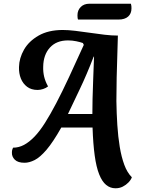

<svg xmlns="http://www.w3.org/2000/svg" viewBox="-20 -851 762 1031"><path d="M600 160Q572 160 550 142Q528 124 512.5 85Q497 46 488.5 -16Q480 -78 477 -166H309Q265 -88 230 -47Q195 -6 166 8.5Q137 23 112 23Q76 23 59.5 6.5Q43 -10 44 -32Q44 -40 45.5 -46Q47 -52 50 -58Q81 -58 109 -73Q137 -88 165 -117Q193 -146 221.5 -191Q250 -236 282 -297Q314 -358 350.5 -436.5Q387 -515 430 -610L425 -620Q411 -625 389.5 -629.5Q368 -634 345 -634Q283 -634 248 -595.5Q213 -557 212 -493Q211 -465 217 -439.5Q223 -414 238 -387Q227 -378 211.5 -373Q196 -368 182 -368Q148 -368 125.5 -385Q103 -402 92 -429.5Q81 -457 82 -491Q83 -539 109 -584.5Q135 -630 187.5 -660Q240 -690 317 -690Q346 -690 384 -685.5Q422 -681 462.5 -675Q503 -669 541.5 -664.5Q580 -660 613 -660Q612 -614 610 -556.5Q608 -499 606.5 -435.5Q605 -372 605 -308Q606 -242 610 -179.5Q614 -117 623 -62.5Q632 -8 647.5 34Q663 76 688 101Q683 115 670 128.5Q657 142 639.5 151Q622 160 600 160ZM345 -239H476Q476 -271 477 -320Q478 -369 480.5 -428Q483 -487 485 -547H483Q446 -451 409 -373.5Q372 -296 345 -239ZM399 -746Q397 -751 396.5 -757.5Q396 -764 396 -769Q396 -796 413.5 -813.5Q431 -831 460 -831H683Q685 -825 685.5 -818.5Q686 -812 686 -806Q686 -778 668 -762Q650 -746 616 -746Z"/></svg>

Font: Sansita Swashed Light Medium
Style: Regular
Weight: 500
Version: Version 1.003